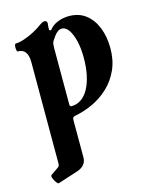

<svg xmlns="http://www.w3.org/2000/svg" viewBox="-108 -501 659 845"><g transform="rotate(-15 221.5 -78.5)"><path d="M54 274Q50 275 43 265.5Q36 256 32 245Q28 234 32 231L68 206Q75 201 75 191V-272Q75 -333 30 -333Q26 -333 24.5 -342Q23 -351 24.5 -360Q26 -369 30 -369Q46 -369 69 -376.5Q92 -384 115.5 -396.5Q139 -409 156 -422Q163 -427 167.5 -429Q172 -431 177 -431Q182 -431 185.5 -428Q189 -425 189 -418Q188 -411 187.5 -403.5Q187 -396 187 -388L195 -385Q210 -405 234.5 -415Q259 -425 287 -425Q332 -425 363 -401Q394 -377 410.5 -335.5Q427 -294 427 -241Q427 -187 408 -144.5Q389 -102 356.5 -71Q324 -40 283.5 -21Q243 -2 200 6Q193 7 190.5 11Q188 15 188 22V192Q188 211 177.5 224Q167 237 147 244ZM196 -39Q220 -39 240 -52.5Q260 -66 274 -91.5Q288 -117 295.5 -152.5Q303 -188 303 -231Q303 -274 295 -307.5Q287 -341 273.5 -360.5Q260 -380 242 -380Q230 -380 218.5 -369.5Q207 -359 193 -336Q190 -331 189 -323Q188 -315 188 -305V-49Q188 -39 196 -39Z"/></g></svg>

Font: Junicode VF
Style: Regular
Weight: 400
Designer: Peter S. Baker
Version: Version 2.213